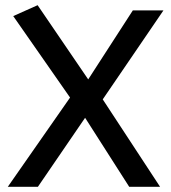

<svg xmlns="http://www.w3.org/2000/svg" viewBox="-20 -720 660 740"><path d="M126 0 308 -266 478 0H597L376 -337L610 -680H492L320 -414L125 -700L31 -658L250 -344L10 0Z"/></svg>

Font: Catamaran SemiBold
Style: Regular
Weight: 600
Designer: Pria Ravichandran
Version: Version 2.000